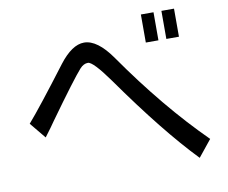

<svg xmlns="http://www.w3.org/2000/svg" viewBox="-83 -902 1165 981"><g transform="rotate(-10 500.0 -411.5)"><path d="M772.5 -797.9V-652.3H707V-797.9ZM878.9 -797.9V-652.3H813.5V-797.9ZM50.8 -346.7Q116.2 -421.9 265.6 -619.1Q333 -707 395.5 -707Q464.8 -707 538.1 -601.6Q736.3 -317.4 945.3 -110.4L876 -24.4Q712.9 -193.4 503.9 -489.3Q423.8 -601.6 397.5 -601.6Q375 -601.6 355.5 -580.1Q313.5 -533.2 173.8 -338.9Q158.2 -315.4 119.1 -263.7Z"/></g></svg>

Font: MotoyaLCedar
Style: W3 mono
Weight: 400
Version: Version 1.01